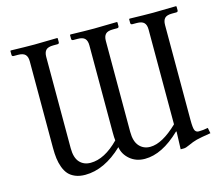

<svg xmlns="http://www.w3.org/2000/svg" viewBox="-95 -770 1046 907"><g transform="rotate(-15 428.0 -316.5)"><path d="M181.6 -573.7V-127.4Q181.6 -80.6 201.9 -58.3Q222.2 -36.1 255.4 -36.1Q323.7 -36.1 394.5 -108.4Q392.6 -121.1 392.6 -148.9V-573.7Q392.6 -596.2 382.3 -606.9Q372.1 -617.7 346.7 -617.7H326.2Q316.9 -617.7 316.9 -626V-644.5L319.3 -646.5Q392.6 -644.5 435.1 -644.5L546.4 -646.5L548.8 -644.5V-626Q548.8 -617.7 540 -617.7H519.5Q493.7 -617.7 483.4 -606.9Q473.1 -596.2 473.1 -573.7V-129.4Q473.1 -82 493.7 -59.1Q514.2 -36.1 546.9 -36.1Q605.5 -36.1 682.1 -109.9V-573.7Q682.1 -596.2 671.6 -606.9Q661.1 -617.7 635.7 -617.7H615.2Q606 -617.7 606 -626V-644.5L608.4 -646.5Q682.1 -644.5 724.1 -644.5L835.4 -646.5L837.9 -644.5V-626Q837.9 -617.7 829.1 -617.7H808.6Q782.7 -617.7 772.7 -606.9Q762.7 -596.2 762.7 -573.7V-108.9Q762.7 -69.3 768.3 -58.3Q773.9 -47.4 786.6 -47.4Q808.6 -47.4 832 -52.2L837.4 -24.9Q787.6 -17.1 767.8 -12Q748 -6.8 725.1 3.9Q707.5 12.2 698.2 12.2H682.1L685.1 -74.2H682.1Q592.3 12.2 508.3 12.2Q465.3 12.2 435.5 -12.9Q405.8 -38.1 400.4 -73.7Q310.1 12.2 216.3 12.2Q189 12.2 168.2 3.7Q147.5 -4.9 135 -19Q122.6 -33.2 114.7 -54.4Q106.9 -75.7 104 -98.4Q101.1 -121.1 101.1 -149.9V-573.7Q101.1 -596.2 90.6 -606.9Q80.1 -617.7 54.7 -617.7H34.2Q25.4 -617.7 25.4 -626V-644.5L27.3 -646.5Q101.1 -644.5 143.1 -644.5L254.9 -646.5L256.8 -644.5V-626Q256.8 -617.7 248.5 -617.7H228Q202.1 -617.7 191.9 -606.9Q181.6 -596.2 181.6 -573.7Z"/></g></svg>

Font: Libertinage
Style: f
Weight: 400
Designer: OSP
Foundry: OSP
Version: Version 1.0; 2008; OFL relea